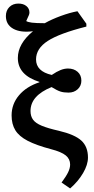

<svg xmlns="http://www.w3.org/2000/svg" viewBox="-20 -826 529 1076"><path d="M373 230 325 197Q351 162 362 139Q373 116 373 96Q373 65 348.5 45Q324 25 266 10Q183 -12 135 -37Q87 -62 66 -96Q45 -130 45 -179Q45 -243 86.5 -292Q128 -341 201 -365V-367Q80 -405 80 -501Q80 -581 165 -651Q95 -642 54 -665Q13 -688 13 -736Q13 -767 32.5 -786.5Q52 -806 83 -806Q111 -806 128 -792Q145 -778 145 -756Q145 -749 142 -741.5Q139 -734 127 -708Q136 -702 159 -699Q182 -696 231 -696Q270 -718 320.5 -736.5Q371 -755 414 -763L464 -693V-677Q313 -639 247.5 -596.5Q182 -554 182 -493Q182 -426 270 -406Q298 -425 319.5 -433.5Q341 -442 361 -442Q394 -442 415 -423.5Q436 -405 436 -374Q436 -345 415.5 -326Q395 -307 364 -307Q337 -307 318.5 -313Q300 -319 269 -338Q151 -290 151 -204Q151 -175 165 -155.5Q179 -136 213.5 -121.5Q248 -107 310 -93Q399 -72 436 -38Q473 -4 473 57Q473 97 445.5 144Q418 191 373 230Z"/></svg>

Font: Literata 12pt Medium
Style: Regular
Weight: 500
Designer: Latin by Veronika Burian and Jose Scaglione. Greek by Irene Vlachou. Cyrillic by Vera Evstafieva.
Foundry: TypeTogether
Version: Version 3.002